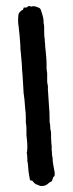

<svg xmlns="http://www.w3.org/2000/svg" viewBox="-20 -609 242 639"><path d="M120 10Q114 10 112 9Q108 7 105 6Q102 5 99 4Q96 2 93.5 -0.5Q91 -3 89 -6Q87 -8 85 -8Q79 -8 79 -14Q78 -20 77 -26Q76 -32 75 -38Q74 -47 73.5 -56Q73 -65 71 -73V-82Q71 -86 70.5 -89Q70 -92 70 -96Q68 -101 70 -104Q72 -122 70 -140Q69 -145 69 -150Q69 -155 68 -160Q68 -170 68 -180.5Q68 -191 66 -201V-217Q66 -225 65.5 -232Q65 -239 64 -246Q63 -255 62.5 -264Q62 -273 61 -282Q60 -284 60 -289Q59 -294 58.5 -299.5Q58 -305 58 -310L55 -360Q54 -368 53.5 -375.5Q53 -383 53 -390Q52 -402 51 -414Q50 -426 49 -437Q49 -439 48.5 -441Q48 -443 48 -444Q48 -456 47 -468Q46 -480 45 -493L42 -521Q39 -537 41 -556Q41 -565 48 -571Q50 -573 51 -573.5Q52 -574 53 -575Q58 -576 58 -582Q58 -584 62 -584H67Q68 -584 68.5 -584.5Q69 -585 70 -585Q72 -586 73.5 -587.5Q75 -589 76 -589Q78 -589 80 -588.5Q82 -588 84 -587Q86 -587 87 -588Q92 -589 97.5 -587.5Q103 -586 107 -584Q113 -583 116 -576Q119 -567 121.5 -558.5Q124 -550 125 -541V-533Q127 -526 127 -518.5Q127 -511 127 -503Q127 -496 127.5 -489.5Q128 -483 129 -477Q129 -474 129 -471Q129 -468 130 -465Q130 -459 130.5 -453Q131 -447 132 -440Q133 -429 134 -417Q135 -405 135 -393Q135 -388 135 -382.5Q135 -377 136 -372Q137 -369 137 -366Q137 -363 137 -360V-340Q137 -334 138 -330Q140 -323 139.5 -316.5Q139 -310 140 -303L143 -257Q144 -247 144.5 -236.5Q145 -226 145 -215Q145 -211 145 -206.5Q145 -202 146 -198Q147 -195 147 -192Q147 -189 147 -186Q148 -185 147.5 -182.5Q147 -180 148 -178Q150 -171 150 -164Q150 -157 150 -149Q150 -145 150.5 -140.5Q151 -136 151 -131Q152 -126 152 -120Q152 -114 152 -109Q153 -104 153 -98.5Q153 -93 154 -88Q155 -86 155 -84Q155 -73 157 -62Q159 -51 161 -40Q162 -37 162 -33.5Q162 -30 162 -27Q162 -24 160 -22Q156 -19 154 -10Q154 -7 151 -5Q144 -2 139 3Q131 10 120 10Z"/></svg>

Font: Lacquer
Style: Regular
Weight: 400
Designer: Eli Block, Niki Polyocan
Version: Version 1.100